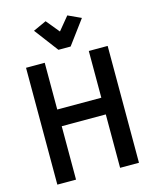

<svg xmlns="http://www.w3.org/2000/svg" viewBox="-134 -1021 896 1111"><g transform="rotate(-15 313.5 -465.5)"><path d="M277 -752H350L456 -895L378 -931L313 -852L248 -931L169 -895ZM69 -700V0H181V-320H445V0H558V-700H445V-420H181V-700Z"/></g></svg>

Font: Mint Spirit
Style: Bold
Weight: 700
Designer: HARENDAL Hirwen
Foundry: Arkandis Digital Foundry.
Version: Version 1.004;FFEdit